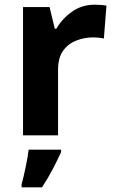

<svg xmlns="http://www.w3.org/2000/svg" viewBox="-20 -576 494 817"><path d="M383 -556Q394 -556 409 -555Q424 -554 433 -552L422 -412Q415 -414 401.5 -415.5Q388 -417 378 -417Q340 -417 305 -403.5Q270 -390 248.5 -360Q227 -330 227 -278V0H78V-546H191L213 -454H220Q244 -496 286 -526Q328 -556 383 -556ZM240 61V71Q225 104 205 142.5Q185 181 159 221H72V208Q80 179 89 136Q98 93 102 61Z"/></svg>

Font: Noto IKEA Latin
Style: Bold
Weight: 700
Designer: Monotype Design Team
Foundry: Monotype Imaging Inc.
Version: Version 1.0